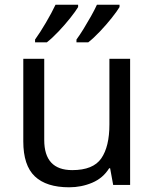

<svg xmlns="http://www.w3.org/2000/svg" viewBox="-20 -786 658 816"><path d="M533 -536V0H461L448 -71H444Q418 -29 372 -9.5Q326 10 274 10Q177 10 128 -36.5Q79 -83 79 -185V-536H168V-191Q168 -63 287 -63Q376 -63 410.5 -113Q445 -163 445 -257V-536ZM488 -756Q478 -739 455 -710Q432 -681 405 -652.5Q378 -624 355 -606H305V-618Q319 -637 335 -663Q351 -689 366.5 -716.5Q382 -744 392 -766H488ZM312 -756Q302 -739 279 -710Q256 -681 229 -652.5Q202 -624 179 -606H129V-618Q150 -647 175 -689.5Q200 -732 216 -766H312Z"/></svg>

Font: Noto Sans Nabataean
Style: Regular
Weight: 400
Designer: Monotype Design Team
Foundry: Monotype Imaging Inc.
Version: Version 2.001; ttfautohint (v1.8.4.7-5d5b)